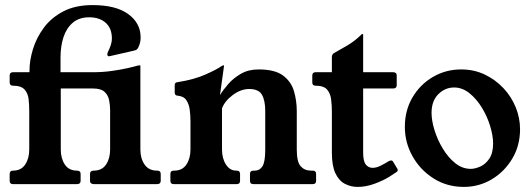

<svg xmlns="http://www.w3.org/2000/svg" viewBox="-20 -724 2091 755"><path d="M599 -53Q612 -53 612 -40V-13Q612 0 598 0H348Q343 0 338.5 -3Q334 -6 334 -13V-40Q334 -53 348 -53Q381 -53 397 -77Q413 -101 413 -136V-291Q413 -311 409 -330.5Q405 -350 391 -363Q377 -376 346 -376H219V-136Q219 -101 235 -77Q251 -53 283 -53Q297 -53 297 -40V-13Q297 0 283 0H31Q18 0 18 -13V-40Q18 -53 31 -53Q63 -53 79 -77Q95 -101 95 -136V-287Q95 -311 92.5 -334Q90 -357 76.5 -372Q63 -387 31 -387Q18 -387 18 -400V-427Q18 -440 31 -440H96V-447Q96 -486 109.5 -530.5Q123 -575 152 -614.5Q181 -654 228.5 -679Q276 -704 344 -704Q436 -704 484.5 -668.5Q533 -633 533 -577Q533 -569 531.5 -560Q530 -551 525 -540Q523 -534 518.5 -530Q514 -526 503 -524L411 -503Q402 -501 402 -511Q402 -515 405 -521Q420 -551 420 -572Q420 -613 395.5 -634.5Q371 -656 331 -656Q291 -656 266 -634.5Q241 -613 229.5 -577.5Q218 -542 218 -498V-440H346Q384 -440 419.5 -445Q455 -450 481.5 -456Q508 -462 521 -466Q523 -466 525.5 -466.5Q528 -467 529 -467H531Q532 -467 532 -466.5Q532 -466 532 -466V-136Q532 -101 548.5 -77Q565 -53 598 -53Z M1147 -287V-136Q1147 -87 1162.5 -70Q1178 -53 1203 -53H1210Q1223 -53 1223 -40V-13Q1223 0 1210 0H976Q963 0 963 -13V-40Q963 -53 976 -53H982Q1001 -53 1012 -70Q1023 -87 1023 -136V-287Q1023 -329 1010 -351.5Q997 -374 960 -374Q927 -374 895.5 -350.5Q864 -327 853 -298V-136Q853 -101 868.5 -77Q884 -53 909 -53H911Q924 -53 924 -40V-13Q924 0 911 0H663Q650 0 650 -13V-40Q650 -53 663 -53H665Q697 -53 713 -77Q729 -101 729 -136V-247Q729 -271 726 -293Q723 -315 712.5 -330.5Q702 -346 677 -348Q667 -349 667 -360V-390Q667 -400 679 -401Q743 -411 788 -431Q833 -451 851 -464Q856 -467 858 -467H859Q861 -467 861 -466.5Q861 -466 861 -466Q861 -464 860 -458L845 -350Q857 -370 877.5 -393.5Q898 -417 927.5 -434Q957 -451 997 -451Q1061 -451 1093 -427Q1125 -403 1136 -365.5Q1147 -328 1147 -287Z M1541 -63Q1544 -60 1544 -55Q1544 -50 1537 -46L1511 -29Q1487 -14 1453 -1.5Q1419 11 1386 11Q1360 11 1336.5 -1Q1313 -13 1299 -42.5Q1285 -72 1285 -124V-287Q1285 -311 1282 -334Q1279 -357 1266 -372Q1253 -387 1221 -387Q1208 -387 1208 -400V-427Q1208 -440 1221 -440H1285V-499Q1285 -510 1293 -515Q1313 -526 1344.5 -544.5Q1376 -563 1401 -588Q1402 -590 1405 -590H1407Q1408 -590 1408 -587V-440H1526Q1540 -440 1540 -427V-389Q1540 -376 1526 -376H1408V-124Q1408 -90 1418.5 -77Q1429 -64 1445 -64Q1460 -64 1477 -72.5Q1494 -81 1508 -90Q1514 -93 1518 -93Q1524 -93 1527 -86Z M1793 -451Q1844 -451 1886 -431Q1928 -411 1959.5 -377.5Q1991 -344 2008 -302Q2025 -260 2025 -216Q2025 -151 1994 -99.5Q1963 -48 1913 -18.5Q1863 11 1804 11Q1738 11 1685.5 -22Q1633 -55 1602.5 -109Q1572 -163 1572 -225Q1572 -290 1602 -341Q1632 -392 1682.5 -421.5Q1733 -451 1793 -451ZM1831 -60Q1848 -60 1868.5 -69Q1889 -78 1904 -100Q1919 -122 1919 -160Q1919 -190 1907.5 -228Q1896 -266 1875 -300.5Q1854 -335 1826 -357.5Q1798 -380 1766 -380Q1730 -380 1703.5 -353.5Q1677 -327 1677 -280Q1677 -250 1688.5 -212.5Q1700 -175 1721 -140Q1742 -105 1770 -82.5Q1798 -60 1831 -60Z"/></svg>

Font: Young Serif
Style: Regular
Weight: 400
Designer: Bastien Sozeau
Foundry: NBR — Bastien Sozeau
Version: Version 3.004; ttfautohint (v1.8.4.7-5d5b);gftools[0.9.33]